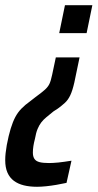

<svg xmlns="http://www.w3.org/2000/svg" viewBox="-55 -530 374 736"><path d="M87 186Q59 186 36.5 180.5Q14 175 -2 163Q-18 151 -26.5 131.5Q-35 112 -35 84Q-35 71 -33.5 57Q-32 43 -29 26Q-22 -11 -14 -37Q-6 -63 3.5 -81Q13 -99 27 -113.5Q41 -128 62 -143L80 -157Q106 -176 117.5 -186.5Q129 -197 134.5 -208.5Q140 -220 145 -244L159 -310H250L230 -214Q223 -183 214.5 -165Q206 -147 194 -136Q182 -125 167 -114L150 -103Q134 -90 122.5 -80.5Q111 -71 103 -60.5Q95 -50 89 -35.5Q83 -21 79 2Q75 17 73 30Q71 43 71 55Q71 70 77 79Q83 88 96.5 91.5Q110 95 133 95Q140 95 148.5 94.5Q157 94 168.5 93Q180 92 192.5 90Q205 88 219 86L200 171Q182 175 161.5 178.5Q141 182 121.5 184Q102 186 87 186ZM172 -403 194 -510H299L277 -403Z"/></svg>

Font: Saira ExtraCondensed SemiBold
Style: Italic
Weight: 600
Width: 2
Italic angle: -12°
Designer: Hector Gatti with collaboration of the Omnibus-Type team
Foundry: Omnibus-Type
Version: Version 1.101